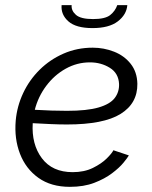

<svg xmlns="http://www.w3.org/2000/svg" viewBox="-20 -715 591 745"><path d="M251 10Q178 10 129 -25Q80 -60 57.5 -118.5Q35 -177 41 -247Q46 -303 70 -354Q94 -405 134 -444.5Q174 -484 226.5 -507Q279 -530 340 -530Q383 -530 422.5 -514.5Q462 -499 487 -467.5Q512 -436 513 -390Q514 -314 448 -273Q382 -232 240 -232Q209 -232 176.5 -233.5Q144 -235 107 -237Q102 -155 142.5 -101Q183 -47 262 -47Q307 -47 340.5 -63.5Q374 -80 394.5 -100.5Q415 -121 420 -132L480 -112Q475 -103 459 -83.5Q443 -64 414.5 -42.5Q386 -21 345.5 -5.5Q305 10 251 10ZM329 -473Q279 -473 235 -448.5Q191 -424 159.5 -382Q128 -340 115 -289Q149 -287 179.5 -286Q210 -285 240 -285Q318 -285 362.5 -298Q407 -311 425 -334.5Q443 -358 442 -389Q440 -431 406 -452Q372 -473 329 -473ZM339 -606Q275 -606 245.5 -632Q216 -658 219 -695H258Q256 -674 274.5 -657.5Q293 -641 341 -641Q388 -641 407.5 -656.5Q427 -672 435 -695H474Q471 -658 437 -632Q403 -606 339 -606Z"/></svg>

Font: Raleway
Style: Italic
Weight: 400
Italic angle: -12°
Designer: Matt McInerney, Pablo Impallari, Rodrigo Fuenzalida
Foundry: Matt McInerney, Pablo Impallari, Rodrigo Fuenzalida
Version: Version 4.026